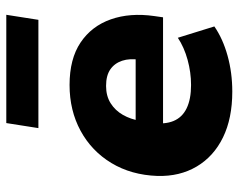

<svg xmlns="http://www.w3.org/2000/svg" viewBox="-94 -653 758 610"><g transform="rotate(-90 285.0 -348.0)"><path d="M299 11Q214 11 153.5 -18.5Q93 -48 61 -102Q29 -156 31 -227Q34 -310 72 -373Q110 -436 174.5 -471Q239 -506 320 -506Q403 -506 455 -471Q507 -436 528.5 -375Q550 -314 539 -237L535 -209H176L189 -296H415L400 -283Q405 -315 397 -339Q389 -363 369.5 -376.5Q350 -390 317 -390Q285 -390 262 -375.5Q239 -361 225 -336.5Q211 -312 206 -281L200 -245Q194 -204 205.5 -176Q217 -148 246 -134Q275 -120 320 -120Q360 -120 400 -131Q440 -142 470 -162L506 -46Q467 -19 413 -4Q359 11 299 11ZM183 -605 199 -707H543L527 -605Z"/></g></svg>

Font: Nunito Sans 11pt Black
Style: Italic
Weight: 900
Italic angle: -9°
Version: Version 3.101;gftools[0.9.27]